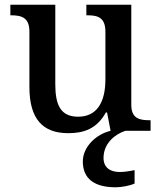

<svg xmlns="http://www.w3.org/2000/svg" viewBox="-20 -556 684 816"><path d="M270 10C336 10 391 -8 430 -78H435L450 0C389 14 332 68 332 130C332 206 384 240 472 240C493 240 531 234 552 224V167C528 172 507 175 489 175C449 175 420 157 420 115C420 52 471 13 513 0H620V-45H616C573 -45 538 -52 538 -111V-536H347V-491H351C394 -491 428 -483 428 -421V-219C428 -123 393 -60 312 -60C237 -60 215 -111 215 -198V-536H24V-491H27C72 -491 105 -481 105 -422V-186C105 -50 162 10 270 10Z"/></svg>

Font: Noto Serif Malayalam Medium
Style: Regular
Weight: 500
Designer: Indian type Foundry, Jelle Bosma, Monotype Design Team
Foundry: Monotype Imaging Inc.
Version: Version 2.104